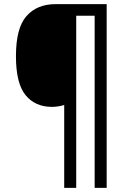

<svg xmlns="http://www.w3.org/2000/svg" viewBox="-20 -873 632 927"><path d="M495 34H437V-797H348V34H290V-366Q277 -362 261.5 -359.5Q246 -357 231 -357Q150 -357 103.5 -413.5Q57 -470 57 -602Q57 -738 108 -795.5Q159 -853 248 -853H495Z"/></svg>

Font: Noto Sans Kannada UI SemiCondensed
Style: Regular
Weight: 400
Width: 4
Designer: Jelle Bosma - Monotype Design Team
Foundry: Monotype Imaging Inc.
Version: Version 2.005; ttfautohint (v1.8.4.7-5d5b)